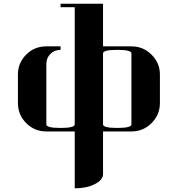

<svg xmlns="http://www.w3.org/2000/svg" viewBox="-20 -712 962 1040"><path d="M77.1 -308.1Q77.1 -371.6 122.1 -416.5Q166.5 -460.9 231 -460.9H308.1V-441.9Q275.4 -441.9 252.9 -419.9Q231 -397.9 231 -365.2V-38.1Q231 -19 308.1 -19Q384.8 -19 384.8 -38.1V-672.9H308.1V-691.9H538.1V-460.9H691.9Q755.9 -460.9 800.8 -416Q846.2 -370.6 846.2 -308.1V-153.8Q846.2 -90.3 800.8 -44.9Q755.9 0 691.9 0H538.1V231Q538.1 262.7 493.2 285.6Q448.7 308.1 384.8 308.1V0H231Q167 0 122.1 -44.9Q77.1 -89.8 77.1 -153.8ZM538.1 -38.1Q538.1 -19 615.2 -19Q691.9 -19 691.9 -38.1V-422.9Q691.9 -441.9 615.2 -441.9Q538.1 -441.9 538.1 -422.9Z"/></svg>

Font: Hjet
Style: Regular
Weight: 400
Designer: T. Christopher White
Version: Version 1.2